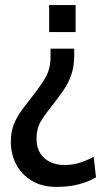

<svg xmlns="http://www.w3.org/2000/svg" viewBox="-20 -520 404 754"><path d="M271.5 -329V-303Q271.5 -259.5 260.2 -227Q249 -194.5 231 -168.2Q213 -142 193.5 -117Q160.5 -75.5 142 -46.2Q123.5 -17 123.5 25Q123.5 59.5 138.2 82.2Q153 105 177.8 116.5Q202.5 128 232.5 128Q265.5 128 294.2 118.8Q323 109.5 348 95.5L357 176.5Q328 193.5 289.5 203.8Q251 214 203 214Q144 214 103.8 189.2Q63.5 164.5 43 124.2Q22.5 84 22.5 37Q22.5 -2 34.5 -32Q46.5 -62 65.5 -87.5Q84.5 -113 105 -139Q136 -178 157.2 -213Q178.5 -248 178.5 -297V-329ZM277 -500V-394H173V-500Z"/></svg>

Font: Cabin
Style: Regular
Weight: 400
Width: 4
Designer: Pablo Impallari
Foundry: Pablo Impallari. http://www.impallari.com Igino Marini. http://www.ikern.com
Version: Version 3.001